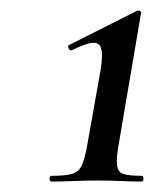

<svg xmlns="http://www.w3.org/2000/svg" viewBox="-20 -751 295 368"><path d="M79 -403Q75 -403 75 -408.5Q75 -414 79 -414Q106 -414 119 -418Q132 -422 138 -437Q144 -452 149 -483L170 -601Q177 -636 175 -652.5Q173 -669 160 -669Q147 -669 118 -655Q114 -653 111.5 -658.5Q109 -664 113 -665L242 -730Q246 -732 249 -729.5Q252 -727 250 -724L209 -483Q203 -452 204 -437Q205 -422 215.5 -418Q226 -414 251 -414Q255 -414 255 -408.5Q255 -403 251 -403Q234 -403 213.5 -404Q193 -405 168 -405Q144 -405 120.5 -404Q97 -403 79 -403Z"/></svg>

Font: Cormorant Garamond Light SemiBold
Style: Italic
Weight: 600
Italic angle: -10°
Version: Version 4.001